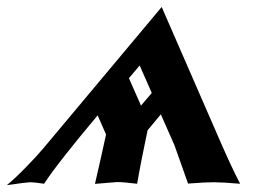

<svg xmlns="http://www.w3.org/2000/svg" viewBox="-27 -532 790 558"><path d="M442.9 -511.7 613.8 -119.6Q647 -43.5 670.9 2Q616.7 -2.4 594.2 -2.4Q570.3 -2.4 519.5 1.5L479 -112.8V-112.3Q471.7 -128.4 459 -157.5Q446.3 -186.5 440.4 -199.7L401.9 -153.3Q382.3 -61 371.6 2Q330.6 -2.9 313.5 -2.9L249 2.4Q269 -84.5 281.2 -141.1L256.8 -196.8Q139.6 -57.1 101.1 2Q71.8 -2.4 61.5 -2.4Q52.7 -2.4 -6.8 5.9Q19 -15.6 50 -47.6Q81.1 -79.6 98.6 -100.6L116.7 -122.1ZM378.9 -341.8Q358.4 -317.4 347.7 -304.7L382.8 -225.1Q388.2 -231.4 398.9 -244.1Q409.7 -256.8 414.1 -261.7Q402.3 -287.6 378.9 -341.8Z"/></svg>

Font: Flanker
Style: Bold Italic
Weight: 700
Italic angle: -12°
Designer: Flanker
Version: Version 2.000